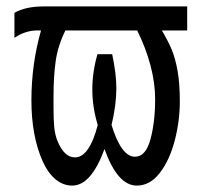

<svg xmlns="http://www.w3.org/2000/svg" viewBox="-20 -570 640 599"><path d="M113 -67Q78 -146 78 -257Q78 -370 108 -475H96Q59.5 -475 25 -452V-530Q59.5 -550 117 -550H564V-475H485Q504.5 -442 515.8 -415Q527 -388 534 -349Q541 -310 541 -254Q541 -192 525 -131Q509 -70 478.5 -30.5Q448 9 407 9Q376.5 9 351.5 -19.5Q326.5 -48 306 -105Q285 -48 260 -19.5Q235 9 205 9Q177.5 9 153.8 -10.2Q130 -29.5 113 -67ZM285 -180Q268 -235.5 268 -291Q268 -344.5 284 -401H330Q343 -339.5 343 -294Q343 -243 328 -180Q358.5 -81 401 -81Q434.5 -81 449.2 -134.8Q464 -188.5 464 -261Q464 -311 449.5 -365.8Q435 -420.5 408 -475H184Q160.5 -427 153.8 -379.8Q147 -332.5 147 -269V-232.5Q147 -196.5 149.2 -173.2Q151.5 -150 159 -131Q180 -79 214 -79Q258.5 -79 285 -180Z"/></svg>

Font: JuliaMono
Style: Regular
Weight: 400
Monospace: yes
Designer: cormullion
Foundry: corm
Version: Version 0.055; ttfautohint (v1.8.4)